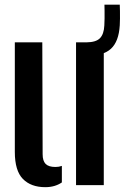

<svg xmlns="http://www.w3.org/2000/svg" viewBox="-20 -778 524 807"><path d="M42.3 -139.4V-600H157.8L159.2 -129.7Q159.2 -101.8 171.8 -89Q184.5 -76.2 213 -76.2Q227.8 -76.2 240 -80.7V-11.2Q210.8 8.7 170.5 8.7Q110.1 8.7 76.2 -25.9Q42.3 -60.5 42.3 -139.4ZM299.6 0V-600H416.2V0ZM342.8 -542.8Q323.8 -542.8 307.5 -545.3L306.3 -600Q315.5 -600 325 -600Q334.6 -600 343.4 -600Q383.6 -600.4 400.1 -617.4Q416.7 -634.4 418.5 -670.8Q419.3 -683.4 419.5 -700.2Q419.8 -716.9 419.5 -732.9Q419.3 -748.8 419 -758.5H483.4Q483.9 -747.6 484.2 -731.6Q484.4 -715.5 484.3 -699.2Q484.2 -682.8 483.4 -671.4Q479.3 -603.5 446.4 -573.1Q413.5 -542.8 342.8 -542.8Z"/></svg>

Font: Big Shoulders Stencil Text Thin
Style: Regular
Weight: 100
Designer: Patric King
Foundry: XO Type Co
Version: Version 2.001